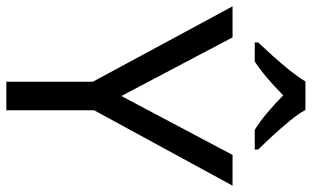

<svg xmlns="http://www.w3.org/2000/svg" viewBox="-209 -775 984 606"><g transform="rotate(90 283.0 -472.0)"><path d="M283 -363 469 -714H566L328 -277V0H238V-273L0 -714H98ZM327 -944Q339 -922 361.5 -894.5Q384 -867 408.5 -840.5Q433 -814 452 -795V-784H390Q364 -800 336 -823.5Q308 -847 281 -874Q254 -847 227 -824Q200 -801 174 -784H114V-795Q133 -815 156.5 -841Q180 -867 202 -894.5Q224 -922 237 -944Z"/></g></svg>

Font: Noto Sans NKo Unjoined
Style: Regular
Weight: 400
Designer: Monotype Design Team
Foundry: Monotype Imaging Inc.
Version: Version 2.004